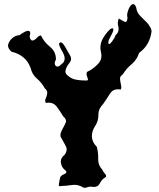

<svg xmlns="http://www.w3.org/2000/svg" viewBox="-20 -890 770 927"><path d="M373 10.3Q356.4 2.4 338.9 2.4Q333 2.4 326.2 3.4Q300.8 7.3 277.3 7.8Q260.7 13.7 264.6 -3.9Q268.6 -21 269.5 -29.3Q270.5 -41 289.1 -48.8Q307.6 -56.6 295.9 -67.4Q276.4 -81.5 274.4 -104Q273.4 -106.4 273.4 -108.9Q273.4 -128.4 292 -142.6Q301.8 -155.8 301.8 -168.5Q301.8 -178.2 295.9 -188Q283.2 -210 272.5 -230Q270.5 -239.7 273.4 -248.5Q276.4 -257.3 281.2 -266.1Q290 -281.7 296.9 -296.9Q298.8 -300.8 298.8 -305.2Q298.8 -316.4 285.2 -328.1Q270.5 -353 252.9 -376.5Q238.3 -394.5 214.8 -394.5Q208 -394.5 201.2 -393.1Q195.3 -403.8 201.2 -416Q207 -427.7 208 -439.5Q209 -445.8 206.1 -451.7Q204.1 -458 196.3 -463.4Q181.6 -490.7 158.2 -510.7Q134.8 -530.8 127.9 -561.5Q116.2 -594.2 91.8 -613.8Q67.4 -633.3 36.1 -640.1Q18.6 -654.8 18.6 -670.4Q19.5 -680.2 26.4 -690.9Q44.9 -718.3 74.2 -720.2Q84 -728.5 100.6 -736.8Q116.2 -744.6 123 -738.8Q126 -735.8 126 -730Q126 -724.1 123 -713.4Q125 -703.1 128.9 -698.7Q131.8 -694.3 135.7 -694.3Q145.5 -694.3 157.2 -706.5Q168.9 -719.2 177.7 -718.8Q192.4 -687.5 221.7 -663.6Q250 -640.6 250 -604.5V-602.1Q244.1 -592.3 244.1 -584.5Q244.1 -577.1 249 -572.3Q252.9 -568.4 257.8 -568.4Q265.6 -568.4 276.4 -580.1Q287.1 -587.4 290 -595.7Q293 -604 292 -612.3Q289.1 -628.9 278.3 -646Q267.6 -663.1 264.6 -678.7Q268.6 -685.5 273.4 -685.5Q281.2 -685.5 293 -666.5Q311.5 -635.3 317.4 -624Q323.2 -614.7 323.2 -606.4Q323.2 -596.2 315.4 -586.4Q300.8 -568.4 296.9 -551.8Q294.9 -544.4 296.9 -537.6Q299.8 -530.8 308.6 -523.9Q325.2 -509.3 346.7 -505.4Q366.2 -501.5 386.7 -501.5Q387.7 -501.5 390.6 -501.5Q410.2 -498 402.3 -515.6Q394.5 -533.2 400.4 -543Q426.8 -554.7 451.2 -579.1Q469.7 -597.2 469.7 -620.1Q469.7 -627.9 467.8 -636.7Q464.8 -648.4 464.8 -659.7Q464.8 -679.7 473.6 -698.2Q488.3 -727.1 511.7 -749Q518.6 -752.9 521.5 -753.4Q525.4 -753.4 526.4 -751.5Q530.3 -745.1 519.5 -724.6Q508.8 -704.1 504.9 -696.3Q502.9 -687.5 502.9 -683.1Q503.9 -678.7 504.9 -677.7Q509.8 -674.3 522.5 -691.9Q535.2 -709 537.1 -719.2Q552.7 -732.4 552.7 -750Q552.7 -754.9 551.8 -760.3Q548.8 -770 548.8 -778.3Q548.8 -790.5 553.7 -800.8Q566.4 -792.5 580.1 -785.6Q593.8 -778.3 595.7 -805.2Q593.8 -810.1 593.8 -815.9Q593.8 -828.1 600.6 -845.2Q611.3 -870.1 623 -870.1Q627 -870.1 630.9 -866.2Q634.8 -862.3 637.7 -853Q640.6 -829.1 657.2 -813Q673.8 -797.4 689.5 -780.8Q697.3 -772.5 703.1 -762.2Q710 -752.4 711.9 -739.7Q708 -707 693.4 -680.7Q678.7 -654.3 651.4 -634.3Q641.6 -602.1 616.2 -580.6Q589.8 -559.1 573.2 -531.2Q557.6 -521 559.6 -508.3Q560.5 -495.6 563.5 -483.4Q565.4 -476.1 565.4 -469.7Q566.4 -463.4 562.5 -457.5Q555.7 -459 548.8 -459Q524.4 -459 510.7 -437.5Q494.1 -410.6 477.5 -387.2Q455.1 -365.2 455.1 -337.4Q455.1 -336.4 455.1 -334Q455.1 -305.7 439.5 -281.7Q423.8 -258.3 423.8 -233.4V-229Q425.8 -202.1 447.3 -181.2Q454.1 -156.2 454.1 -129.4V-123Q454.1 -121.1 454.1 -119.1Q454.1 -91.8 474.6 -69.8Q477.5 -61.5 486.3 -51.8Q495.1 -42.5 491.2 -35.6Q471.7 -24.9 461.9 -4.4Q453.1 12.7 433.6 12.7Q429.7 12.7 424.8 11.7Q412.1 9.8 398.4 15.1Q393.6 16.6 388.7 16.6Q380.9 16.6 373 10.3Z"/></svg>

Font: Brazier Flame
Style: Regular
Weight: 400
Designer: Walter E Stewart
Version: 0.1